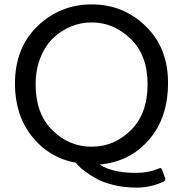

<svg xmlns="http://www.w3.org/2000/svg" viewBox="-20 -744 809 873"><path d="M724 82Q663 109 604 109Q545 109 498 97.5Q451 86 420.5 69.5Q390 53 367.5 36Q345 19 334.5 7.5Q324 -4 325 -4Q203 -26 125.5 -123.5Q48 -221 48 -363Q48 -527 151 -625.5Q254 -724 397 -724Q540 -724 642 -625.5Q744 -527 744 -367.5Q744 -208 657 -108Q570 -8 433 4Q490 42 599 42Q656 42 702 22Q713 17 716 26L731 66Q734 76 724 82ZM397 -642Q301 -642 225 -574Q188 -540 165 -484.5Q142 -429 142 -360Q142 -227 218 -152Q294 -77 396.5 -77Q499 -77 575 -152Q651 -227 651 -360.5Q651 -494 573.5 -568Q496 -642 397 -642Z"/></svg>

Font: Sanchez
Style: Regular
Weight: 400
Designer: Daniel Hernández
Foundry: LatinoType
Version: Version 1.001